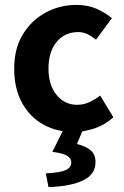

<svg xmlns="http://www.w3.org/2000/svg" viewBox="-20 -527 506 784"><path d="M280 12Q212 12 157 -18.5Q102 -49 70 -107Q38 -165 38 -247Q38 -329 73.5 -387Q109 -445 167 -476Q225 -507 292 -507Q338 -507 373.5 -491.5Q409 -476 437 -453L372 -365Q353 -380 336 -388Q319 -396 300 -396Q244 -396 211 -355.5Q178 -315 178 -247Q178 -180 211 -139.5Q244 -99 295 -99Q321 -99 345 -110Q369 -121 389 -137L443 -48Q407 -16 364 -2Q321 12 280 12ZM178 237 167 181Q226 178 248.5 167.5Q271 157 271 136Q271 120 255 109.5Q239 99 194 93L242 -4H322L294 61Q331 70 350.5 87Q370 104 370 135Q370 185 319.5 209.5Q269 234 178 237Z"/></svg>

Font: Assistant
Style: Bold
Weight: 700
Designer: Hebrew By Ben Nathan, Latin by Paul Hunt
Version: Version 3.000